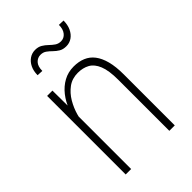

<svg xmlns="http://www.w3.org/2000/svg" viewBox="-215 -820 913 913"><g transform="rotate(-45 241.5 -364.0)"><path d="M113.8 -415.5V0H77.1V-528.3H112.8ZM106.4 -305.7 88.9 -328.1Q91.8 -370.1 105.7 -407.7Q119.6 -445.3 142.8 -474.9Q166 -504.4 196.8 -521.2Q227.5 -538.1 265.1 -538.1Q298.8 -538.1 325.2 -527.1Q351.6 -516.1 369.6 -492.7Q387.7 -469.2 397.5 -432.1Q407.2 -395 407.2 -342.8V0H370.6V-343.3Q370.6 -405.8 356.4 -440.4Q342.3 -475.1 316.9 -489Q291.5 -502.9 257.8 -502.9Q219.2 -502.9 191.2 -482.2Q163.1 -461.4 144.5 -429.7Q126 -397.9 116.7 -364.5Q107.4 -331.1 106.4 -305.7ZM355.5 -727.5 385.7 -726.6Q385.7 -697.8 375.5 -676Q365.2 -654.3 347.9 -642.3Q330.6 -630.4 309.1 -630.4Q287.1 -630.4 272.7 -639.2Q258.3 -647.9 246.8 -659.4Q235.4 -670.9 222.9 -679.9Q210.4 -689 192.9 -689Q172.9 -689 158.9 -673.8Q145 -658.7 145 -628.4L114.7 -629.9Q114.7 -658.2 125 -679.2Q135.3 -700.2 152.6 -711.9Q169.9 -723.6 191.4 -723.6Q211.9 -723.6 226.6 -714.8Q241.2 -706.1 253.2 -694.3Q265.1 -682.6 277.8 -673.8Q290.5 -665 307.6 -665Q328.1 -665 341.8 -681.6Q355.5 -698.2 355.5 -727.5Z"/></g></svg>

Font: Roboto Condensed ExtraLight
Style: Regular
Weight: 250
Designer: Christian Robertson
Foundry: Google
Version: Version 3.008; 2023